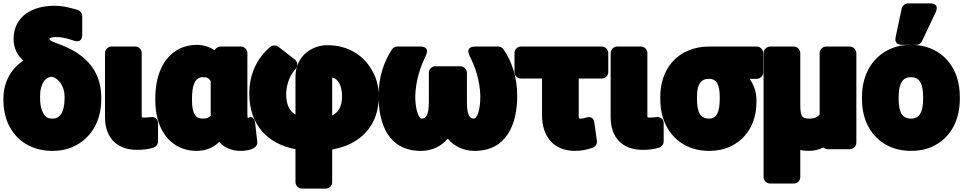

<svg xmlns="http://www.w3.org/2000/svg" viewBox="-24 -840 5669 1130"><path d="M-4 -259V-249C-4 -208 3 -170 15 -134C53 -28 146 48 285 48C328 48 368 41 405 24C506 -20 572 -120 572 -256V-266C572 -441 458 -532 319 -582C298 -589 266 -601 266 -613C266 -616 284 -622 307 -622C344 -622 377 -612 410 -601C464 -583 460 -637 460 -637V-746C460 -760 449 -777 432 -782C392 -793 352 -806 294 -806C174 -806 56 -749 56 -610C56 -555 80 -513 113 -483C47 -440 -4 -363 -4 -259ZM212 -262V-272C212 -291 213 -305 217 -320C228 -363 247 -386 282 -388C291 -386 298 -383 308 -376C334 -357 356 -320 356 -272V-262C356 -184 332 -142 285 -142C271 -142 262 -144 254 -148C230 -163 212 -200 212 -262Z M810 -165V-528C810 -549 793 -566 773 -566H631C615 -566 594 -551 594 -528V-150C594 -30 663 42 783 42C820 42 850 38 879 29C893 24 906 10 906 -7V-114C906 -146 880 -153 864 -151L845 -149C837 -148 834 -148 827 -148C809 -148 810 -147 810 -165Z M1135 -576C1097 -576 1060 -568 1028 -551C932 -500 890 -389 890 -260V-250C890 -209 895 -171 905 -135C932 -37 1007 48 1134 48C1191 48 1234 27 1266 -5C1296 29 1339 48 1392 48C1429 48 1495 39 1490 -6L1478 -112C1471 -171 1434 -145 1434 -145C1433 -150 1432 -160 1432 -171V-528C1432 -544 1418 -566 1395 -566H1273C1260 -566 1245 -557 1239 -544C1213 -562 1177 -576 1135 -576ZM1216 -363V-171C1216 -167 1217 -165 1217 -161C1208 -149 1197 -142 1169 -142C1125 -142 1106 -174 1106 -250V-260C1106 -343 1126 -386 1170 -386C1197 -386 1205 -379 1216 -363Z M1716 -435C1732 -454 1726 -478 1711 -490L1614 -565C1601 -575 1581 -575 1567 -564C1549 -549 1532 -532 1517 -513C1475 -459 1443 -385 1443 -291C1443 -104 1551 7 1715 38V233C1715 249 1730 270 1753 270H1894C1910 270 1931 256 1931 233V40C1970 33 2009 21 2040 5C2138 -44 2205 -135 2205 -273C2205 -327 2193 -375 2172 -414C2126 -504 2037 -574 1902 -574C1876 -574 1852 -569 1829 -560C1783 -541 1743 -507 1724 -449C1718 -430 1715 -412 1715 -392V-165C1681 -186 1660 -221 1660 -290C1664 -354 1684 -399 1716 -435ZM1931 -383C1936 -382 1943 -380 1947 -378C1970 -365 1989 -330 1989 -273C1989 -211 1967 -179 1931 -160Z M3020 -276C3020 -388 2987 -480 2940 -549C2934 -558 2922 -566 2909 -566H2774C2708 -566 2740 -511 2740 -511C2775 -441 2800 -367 2803 -275C2803 -194 2785 -142 2764 -142C2739 -142 2724 -167 2724 -240V-412C2724 -428 2709 -450 2686 -450H2537C2521 -450 2500 -435 2500 -412V-240C2500 -167 2484 -142 2459 -142C2451 -142 2453 -142 2450 -145C2432 -163 2420 -211 2420 -275C2423 -365 2448 -442 2482 -512C2510 -571 2448 -566 2448 -566H2313C2301 -566 2289 -559 2282 -548C2237 -478 2204 -390 2204 -276C2204 -110 2262 48 2454 48C2522 48 2575 19 2611 -24C2646 18 2700 48 2769 48C2956 48 3020 -106 3020 -276Z M3360 48C3403 48 3434 39 3463 30C3479 25 3492 8 3489 -11L3474 -118C3468 -160 3435 -151 3425 -148C3409 -143 3409 -142 3389 -142C3387 -142 3386 -143 3384 -143C3383 -146 3382 -151 3382 -160V-378H3519C3535 -378 3556 -392 3556 -415V-528C3556 -544 3542 -566 3519 -566H3041C3025 -566 3004 -551 3004 -528V-415C3004 -399 3018 -378 3041 -378H3166V-162C3166 -38 3233 48 3360 48Z M3786 -165V-528C3786 -549 3769 -566 3749 -566H3607C3591 -566 3570 -551 3570 -528V-150C3570 -30 3639 42 3759 42C3796 42 3826 38 3855 29C3869 24 3882 10 3882 -7V-114C3882 -146 3856 -153 3840 -151L3821 -149C3813 -148 3810 -148 3803 -148C3785 -148 3786 -147 3786 -165Z M4389 -376H4430C4446 -376 4468 -391 4468 -414V-528C4468 -544 4453 -566 4430 -566H4149C4105 -566 4064 -558 4028 -543C3926 -501 3862 -402 3862 -269V-259C3862 -217 3867 -178 3880 -140C3917 -32 4009 48 4150 48C4193 48 4232 41 4268 25C4364 -17 4428 -110 4428 -239V-249C4428 -303 4411 -341 4389 -376ZM4149 -376C4193 -376 4212 -343 4212 -269V-259C4212 -179 4193 -142 4150 -142C4098 -142 4078 -178 4078 -259V-269C4078 -344 4100 -376 4149 -376Z M4822 28C4828 33 4838 38 4847 38H4978C4994 38 5016 23 5016 0V-528C5016 -544 5001 -566 4978 -566H4837C4821 -566 4800 -551 4800 -528V-167C4789 -152 4774 -142 4737 -142C4696 -142 4686 -155 4686 -226V-528C4686 -544 4672 -566 4649 -566H4508C4492 -566 4470 -551 4470 -528V203C4470 219 4485 240 4508 240H4649C4665 240 4686 226 4686 203V43C4700 46 4718 48 4734 48C4767 48 4795 41 4822 28Z M5049 -269V-259C5049 -217 5054 -178 5067 -140C5104 -32 5197 48 5338 48C5382 48 5423 41 5460 24C5563 -21 5625 -122 5625 -259V-269C5625 -312 5619 -351 5607 -388C5570 -496 5478 -576 5337 -576C5293 -576 5253 -569 5216 -552C5114 -507 5049 -406 5049 -269ZM5409 -269V-259C5409 -179 5387 -142 5338 -142C5286 -142 5265 -178 5265 -259V-269C5265 -348 5288 -386 5337 -386C5387 -386 5409 -348 5409 -269ZM5320 -820C5303 -820 5287 -807 5283 -790L5247 -621C5238 -579 5274 -576 5284 -576H5368C5382 -576 5396 -584 5402 -597L5482 -766C5510 -825 5448 -820 5448 -820Z"/></svg>

Font: Asimov Print
Style: E
Weight: 500
Designer: Google
Version: Version 2.000980; 2014